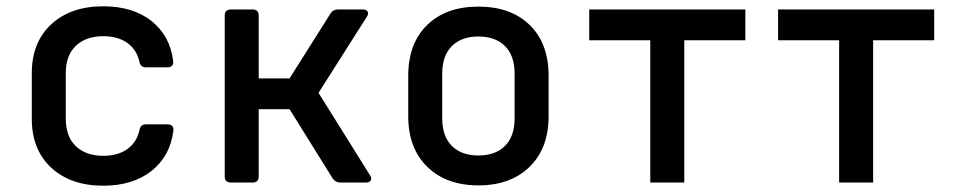

<svg xmlns="http://www.w3.org/2000/svg" viewBox="-20 -580 3040 610"><path d="M308 10Q205 10 143 -47Q81 -104 81 -203V-347Q81 -446 143 -503Q205 -560 308 -560Q402 -560 461 -513.5Q520 -467 530 -387Q533 -366 511 -366H444Q426 -366 423 -384Q414 -423 384 -444Q354 -465 308 -465Q253 -465 221 -434.5Q189 -404 189 -348V-203Q189 -146 221 -115.5Q253 -85 308 -85Q354 -85 384 -106Q414 -127 423 -166Q426 -185 444 -185H511Q532 -185 531 -166Q521 -84 461.5 -37Q402 10 308 10Z M714 0Q694 0 694 -20V-530Q694 -550 714 -550H782Q802 -550 802 -530V-331H900L1030 -537Q1038 -550 1054 -550H1132Q1144 -550 1148 -543Q1152 -536 1145 -526L992 -285L1155 -24Q1162 -14 1158 -7Q1154 0 1142 0H1062Q1046 0 1037 -13L900 -233H802V-20Q802 0 782 0Z M1500 9Q1398 9 1337.5 -50Q1277 -109 1277 -211V-339Q1277 -442 1337 -500.5Q1397 -559 1500 -559Q1603 -559 1663 -500.5Q1723 -442 1723 -339V-211Q1723 -109 1662.5 -50Q1602 9 1500 9ZM1500 -86Q1554 -86 1584.5 -116.5Q1615 -147 1615 -204V-346Q1615 -403 1584.5 -433.5Q1554 -464 1500 -464Q1446 -464 1415.5 -433.5Q1385 -403 1385 -346V-204Q1385 -147 1415.5 -116.5Q1446 -86 1500 -86Z M2046 0V-452H1852V-550H2348V-452H2154V0Z M2646 0V-452H2452V-550H2948V-452H2754V0Z"/></svg>

Font: Pitagon Sans Mono SemiBold
Style: Regular
Weight: 600
Monospace: yes
Designer: Travis Tran
Foundry: Pitagon
Version: Version 1.001; ttfautohint (v1.8.4.7-5d5b);gftools[0.9.26]